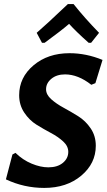

<svg xmlns="http://www.w3.org/2000/svg" viewBox="-20 -913 525 942"><path d="M186 -703 160 -752Q199 -785 313 -893H341Q394 -826 466 -752L427 -703H415Q352 -759 319 -796Q285 -766 199 -703ZM321 -652Q403 -652 483 -619L448 -505L428 -497Q363 -548 299 -548Q258 -548 232 -526.5Q206 -505 206 -475Q206 -449 231 -426.5Q256 -404 292 -384.5Q328 -365 364 -342.5Q400 -320 425 -283Q450 -246 450 -198Q450 -111 378.5 -51Q307 9 197 9Q98 9 9 -33L41 -155L56 -163Q92 -128 135.5 -110Q179 -92 217 -92Q262 -92 288.5 -114Q315 -136 315 -168Q315 -196 290 -219Q265 -242 230 -260.5Q195 -279 159.5 -301Q124 -323 99 -360.5Q74 -398 74 -446Q74 -533 144.5 -592.5Q215 -652 321 -652Z"/></svg>

Font: Alegreya Sans
Style: Bold Italic
Weight: 700
Italic angle: -7°
Designer: Juan Pablo del Peral
Foundry: Huerta Tipografica
Version: Version 2.007